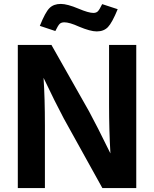

<svg xmlns="http://www.w3.org/2000/svg" viewBox="-20 -959 786 979"><path d="M674.8 -730V0H502L305.2 -355Q262.2 -435.5 202.1 -562Q209 -458.5 209 -319.8V0H70.8V-730H242.2L434.1 -391.1Q472.2 -321.3 543 -176.8Q536.1 -296.9 536.1 -422.9V-730ZM183.1 -827.1Q210.9 -896.5 232.2 -917.7Q253.4 -939 290 -939Q322.8 -939 379.9 -915Q431.6 -893.1 456.1 -893.1Q470.7 -893.1 479 -901.4Q487.3 -909.7 501 -938L580.1 -912.1Q551.8 -843.3 530.5 -821Q509.3 -798.8 473.1 -798.8Q440.9 -798.8 382.8 -823.2Q334.5 -845.2 308.1 -845.2Q292.5 -845.2 284.2 -837.2Q275.9 -829.1 262.2 -800.8Z"/></svg>

Font: Nacelle Bold
Style: Regular
Weight: 700
Designer: Sora Sagano
Foundry: Sora Sagano
Version: Version 1.000;FEAKit 1.0